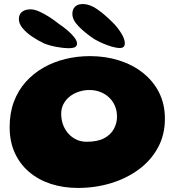

<svg xmlns="http://www.w3.org/2000/svg" viewBox="-20 -873 860 946"><path d="M364 53Q292 53 230.5 33Q169 13 123.5 -25.8Q78 -64.5 52.8 -120Q27.5 -175.5 27.5 -246.5Q27.5 -315.5 48.2 -371.2Q69 -427 106.5 -469Q144 -511 193.8 -539.5Q243.5 -568 302 -582.2Q360.5 -596.5 423 -596.5Q499.5 -596.5 566.2 -575.5Q633 -554.5 684 -514.2Q735 -474 763.8 -417Q792.5 -360 792.5 -288Q792.5 -208.5 758 -145.2Q723.5 -82 663.2 -37.8Q603 6.5 526 29.8Q449 53 364 53ZM406.5 -174.5Q461 -174.5 493.8 -192.2Q526.5 -210 541.5 -238.5Q556.5 -267 556.5 -298Q556.5 -327.5 546 -351.8Q535.5 -376 517 -393.2Q498.5 -410.5 473.8 -420Q449 -429.5 420.5 -429.5Q393.5 -429.5 368.5 -421.2Q343.5 -413 324 -397.8Q304.5 -382.5 293 -360.8Q281.5 -339 281.5 -312.5Q281.5 -283.5 290.8 -258.5Q300 -233.5 316.8 -214.8Q333.5 -196 356.5 -185.2Q379.5 -174.5 406.5 -174.5ZM316.5 -635.5Q293 -635.5 259 -641.8Q225 -648 197.5 -659Q165.5 -674 137 -693.5Q108.5 -713 90.8 -734.8Q73 -756.5 73 -779Q73 -803 88.8 -815Q104.5 -827 131 -827Q149 -827 172.8 -816.5Q196.5 -806 221.8 -790Q247 -774 268.5 -756.5Q289 -743 310 -725.5Q331 -708 345.2 -690.2Q359.5 -672.5 359.5 -658Q359.5 -647 350.2 -641.2Q341 -635.5 316.5 -635.5ZM570 -636.5Q554 -636.5 531.5 -643Q509 -649.5 486 -659.5Q463 -669.5 444.5 -680.5Q398.5 -711 367.5 -743Q336.5 -775 336.5 -804.5Q336.5 -827 349.8 -840Q363 -853 387 -853Q422.5 -853 459 -827.5Q495.5 -802 533 -764.5Q557.5 -741 576.2 -711.2Q595 -681.5 595 -660Q595 -649 589.5 -642.8Q584 -636.5 570 -636.5Z"/></svg>

Font: Gluten
Style: Bold
Weight: 700
Designer: Tyler Finck
Foundry: Etcetera Type Company
Version: Version 1.204